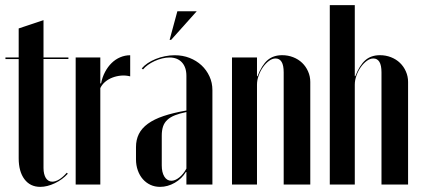

<svg xmlns="http://www.w3.org/2000/svg" viewBox="-20 -719 1644 748"><path d="M136.7 9Q164 9 193.6 -5.1Q223.2 -19.2 244.2 -42.2L240 -46Q225.2 -29 210.8 -20.1Q196.3 -11.2 183.5 -11.2Q175.4 -11.2 169.1 -15Q162.8 -18.8 158.5 -25.6Q154.3 -32.4 151.9 -42.3Q149.5 -52.2 149.5 -64.2V-489.1H246.5V-495H149.5V-640.5L52.8 -608.2V-495H1.2V-489H52.8V-102.2Q52.8 -51 75.1 -21Q97.5 9 136.7 9Z M370.8 -495V-424.2V-394.2H373.8Q378.5 -418.5 389.4 -438.9Q400.2 -459.2 415 -473.6Q429.8 -488 448.4 -495.9Q467 -503.8 487.2 -503.8V-421.5Q469.5 -426 452 -424.5Q434.5 -423 418.4 -416.9Q402.2 -410.8 389.9 -400.4Q377.5 -390 370.8 -375.8V0H274.8V-495Z M509.8 -98.5Q509.8 -75.2 516.9 -55.2Q524 -35.2 536.5 -21Q549 -6.8 566 1.1Q583 9 603.5 9Q633.2 9 660.9 -6.9Q688.5 -22.8 704.2 -49H706.2V-27.5V0H807.5V-368Q807.5 -396.8 796 -421.6Q784.5 -446.5 764.8 -464.8Q745 -483 718.5 -493.4Q692 -503.8 660.5 -503.8Q642 -503.8 622.9 -500Q603.8 -496.2 586.5 -489.2Q569.2 -482.2 555.2 -472.8Q541.2 -463.2 532.2 -452.5L537.2 -448.5Q544.5 -457.5 556.2 -466Q568 -474.5 582.4 -481.1Q596.8 -487.8 612 -491.4Q627.2 -495 640.5 -495Q671 -495 688.6 -476.1Q706.2 -457.2 706.2 -423.5V-288.5Q654.5 -279.5 617.4 -267Q580.2 -254.5 556.2 -237Q532.2 -219.5 521 -197Q509.8 -174.5 509.8 -146.2ZM647.5 -14.8Q630.2 -14.8 620.2 -31.1Q610.2 -47.5 610.2 -74.5V-190.5Q610.2 -211.2 615.2 -226.2Q620.2 -241.2 631.9 -252Q643.5 -262.8 661.8 -270Q680 -277.2 706.2 -282.5V-62.2Q694.2 -40.2 678.2 -27.5Q662.2 -14.8 647.5 -14.8ZM646.8 -563.8 746.5 -675.2H671L640.8 -563.8Z M983.2 -422.2H981.2V-452.2V-495H883.8V0H981.2V-389.5Q981.2 -407 987.8 -424.9Q994.2 -442.8 1004.6 -457.5Q1015 -472.2 1027.9 -481.8Q1040.8 -491.2 1053.5 -491.2Q1069 -491.2 1077.1 -477.9Q1085.2 -464.5 1085.2 -437.2V0H1188.8V-399.8Q1188.8 -421.5 1180.2 -440.8Q1171.8 -460 1157.1 -474.1Q1142.5 -488.2 1122.2 -496.1Q1102 -504 1079.2 -504Q1044.8 -504 1022.4 -484.8Q1000 -465.5 983.2 -422.2Z M1364.2 -422 1362.2 -422.2V-452.2V-699H1264.8V0H1362.2V-389.5Q1362.2 -407 1368.8 -424.9Q1375.2 -442.8 1385.6 -457.5Q1396 -472.2 1408.9 -481.8Q1421.8 -491.2 1434.5 -491.2Q1450 -491.2 1458.1 -477.9Q1466.2 -464.5 1466.2 -437.2V0H1569.8V-399.8Q1569.8 -421.5 1561.2 -440.8Q1552.8 -460 1538.1 -474.1Q1523.5 -488.2 1503.2 -496.1Q1483 -504 1460.2 -504Q1425.8 -504 1403.4 -484.6Q1381 -465.2 1364.2 -422Z"/></svg>

Font: Moniqa Black
Style: Regular
Weight: 900
Designer: Rajesh Rajput
Foundry: Rajesh Rajput
Version: Version 1.000